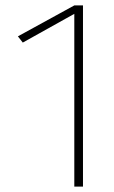

<svg xmlns="http://www.w3.org/2000/svg" viewBox="-20 -688 422 708"><path d="M286 0V-668H254L46 -554L64 -531L254 -637V0Z"/></svg>

Font: Gantari Thin
Style: Regular
Weight: 250
Designer: Anugrah Pasau
Foundry: Lafontype
Version: Version 1.000